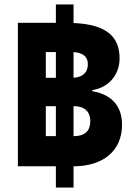

<svg xmlns="http://www.w3.org/2000/svg" viewBox="-20 -780 626 859"><path d="M60 -36H230V59H309V-36C440 -36 526 -104 526 -222C526 -314 470 -359 393 -372V-377C466 -388 515 -445 515 -519C515 -616 456 -671 309 -677V-760H230V-678H60ZM185 -432V-547H230V-432ZM373 -493C373 -461 356 -435 309 -432V-547C352 -544 373 -526 373 -493ZM185 -171V-305H230V-171ZM384 -239C384 -199 365 -171 310 -171H309V-305C366 -305 384 -273 384 -239Z"/></svg>

Font: Noto Sans Thai Looped Black
Style: Regular
Weight: 900
Designer: Sasikarn Vongin, Ben Mitchell
Foundry: The Fontpad Ltd
Version: Version 1.001